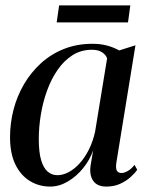

<svg xmlns="http://www.w3.org/2000/svg" viewBox="-20 -677 541 708"><path d="M409 -77Q406 -55.5 411.2 -47.2Q416.5 -39 428 -39Q437.5 -39 450.8 -46.2Q464 -53.5 476 -69L486 -51Q477.5 -38.5 461.5 -24Q445.5 -9.5 423 0.8Q400.5 11 372.5 11Q338 11 323.5 -10.5Q309 -32 314 -66.5L323.5 -122.5Q311 -87 286.5 -56.8Q262 -26.5 230.2 -7.8Q198.5 11 165 11Q123.5 11 89.8 -9.8Q56 -30.5 36.5 -71Q17 -111.5 17 -171Q17 -223 30 -273Q43 -323 68.5 -366.5Q94 -410 131 -443.8Q168 -477.5 215.8 -496.5Q263.5 -515.5 321 -515.5Q350.5 -515.5 374.8 -509Q399 -502.5 419.5 -491L479.5 -510ZM375 -462Q370 -475.5 356 -484.5Q342 -493.5 319 -493.5Q279 -493.5 247.5 -473.5Q216 -453.5 192.5 -419.5Q169 -385.5 153.5 -342.8Q138 -300 130.5 -253.8Q123 -207.5 123 -164Q123 -115.5 131.8 -86.2Q140.5 -57 156 -44Q171.5 -31 191.5 -31Q212 -31 233.2 -42.2Q254.5 -53.5 273.8 -74.8Q293 -96 307.8 -125.5Q322.5 -155 330.5 -190.5ZM198 -657H460.5L452 -594.5H189Z"/></svg>

Font: Merriweather 144pt
Style: Italic
Weight: 400
Italic angle: -7.8°
Version: Version 2.101